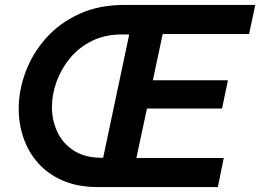

<svg xmlns="http://www.w3.org/2000/svg" viewBox="-20 -760 1057 780"><path d="M1017 -740 992 -622H641L601 -434H906L882 -319H577L534 -118H889L865 0H373Q292 -1 232.5 -27.5Q173 -54 134 -98.5Q95 -143 75.5 -199.5Q56 -256 56 -318Q56 -393 84 -468Q112 -543 166.5 -604.5Q221 -666 301 -703Q381 -740 485 -740ZM191 -325Q191 -271 213 -224Q235 -177 280 -148Q325 -119 394 -119H399L505 -620H475Q407 -620 354 -594Q301 -568 265 -524.5Q229 -481 210 -429Q191 -377 191 -325Z"/></svg>

Font: Be Vietnam Pro SemiBold
Style: Italic
Weight: 600
Italic angle: -12°
Designer: Lam Bao, Tony Le, Vietanh Nguyen
Foundry: Yellow Type Foundry
Version: Version 1.002; ttfautohint (v1.8.3)